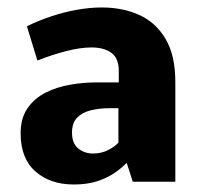

<svg xmlns="http://www.w3.org/2000/svg" viewBox="-20 -783 528 509"><path d="M175.3 -293.9Q113.3 -293.9 74 -328.4Q34.7 -362.8 34.7 -429.7Q34.7 -469.7 53 -496.1Q71.3 -522.5 100.8 -537.4Q130.4 -552.2 165.3 -558.3Q200.2 -564.5 233.4 -564.5H294.9V-594.7Q294.9 -628.4 275.4 -642.8Q255.9 -657.2 222.7 -657.2Q192.9 -657.2 155.3 -647.5Q117.7 -637.7 79.1 -622.6L51.3 -713.4Q84.5 -729.5 118.2 -740.5Q151.9 -751.5 185.3 -757.3Q218.8 -763.2 250 -763.2Q305.2 -763.2 349.1 -743.4Q393.1 -723.6 418.9 -679.9Q444.8 -636.2 444.8 -565.9V-301.3H332L315.9 -351.1Q300.8 -335.9 281.2 -323Q261.7 -310.1 235.8 -302Q210 -293.9 175.3 -293.9ZM226.1 -376Q249 -376 266.8 -385.3Q284.7 -394.5 293.9 -404.8V-496.1H268.6Q243.7 -496.1 221.2 -490.7Q198.7 -485.4 184.8 -471.4Q170.9 -457.5 170.9 -431.6Q170.9 -402.3 187.7 -389.2Q204.6 -376 226.1 -376Z"/></svg>

Font: Comme ExtraBold
Style: Regular
Weight: 800
Version: Version 1.000;gftools[0.9.27]